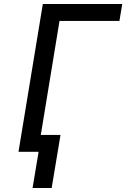

<svg xmlns="http://www.w3.org/2000/svg" viewBox="-20 -755 640 955"><path d="M142 180 172 0H72L193 -735H588L574 -651H276L183 -84H281L237 180Z"/></svg>

Font: Iosevka Aile Medium Oblique
Style: Regular
Weight: 500
Italic angle: -9°
Designer: Belleve Invis
Foundry: Belleve Invis
Version: Version 31.1.0; ttfautohint (v1.8.4)